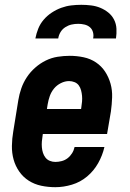

<svg xmlns="http://www.w3.org/2000/svg" viewBox="-20 -770 540 798"><path d="M210 8Q180 8 151.5 2Q123 -4 99.5 -19Q76 -34 60 -57Q44 -80 36.5 -107Q29 -134 29.5 -164Q30 -194 35 -223L56 -353Q60 -378 68.5 -402.5Q77 -427 91.5 -449Q106 -471 126.5 -489Q147 -507 170.5 -518.5Q194 -530 219.5 -534Q245 -538 270 -538Q299 -538 327.5 -532Q356 -526 379 -510.5Q402 -495 417 -472Q432 -449 439.5 -422Q447 -395 446 -365.5Q445 -336 441 -307L425 -213H158L157 -206Q155 -194 154 -182Q153 -170 154 -158Q155 -146 158.5 -135Q162 -124 169 -115Q176 -106 187 -101.5Q198 -97 210 -97Q223 -97 236.5 -100.5Q250 -104 261 -112.5Q272 -121 279.5 -133Q287 -145 290 -159H414Q406 -124 388 -92Q370 -60 342 -36.5Q314 -13 279 -2.5Q244 8 210 8ZM175 -317H317L318 -324Q320 -336 321 -348Q322 -360 321 -371.5Q320 -383 317 -394.5Q314 -406 307.5 -415Q301 -424 290 -428.5Q279 -433 267 -433Q250 -433 233 -424.5Q216 -416 204.5 -402Q193 -388 187 -371Q181 -354 178 -336ZM127 -610Q131 -631 139 -651Q147 -671 161.5 -688Q176 -705 195 -717.5Q214 -730 234.5 -737.5Q255 -745 276 -747.5Q297 -750 318 -750Q338 -750 358.5 -747.5Q379 -745 397 -737.5Q415 -730 430 -718Q445 -706 454 -688.5Q463 -671 464 -650.5Q465 -630 462 -610H367Q370 -623 366.5 -636Q363 -649 353.5 -657Q344 -665 331 -668Q318 -671 305 -671Q291 -671 277.5 -668Q264 -665 251.5 -657Q239 -649 231.5 -636.5Q224 -624 222 -610Z"/></svg>

Font: Iosevka Curly Slab XBdObl
Style: Regular
Weight: 800
Italic angle: -9°
Monospace: yes
Designer: Belleve Invis
Foundry: Belleve Invis
Version: Version 11.1.0; ttfautohint (v1.8.3)